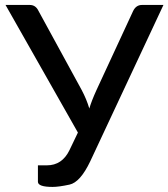

<svg xmlns="http://www.w3.org/2000/svg" viewBox="-20 -737 670 764"><path d="M189.5 6.8Q130.9 6.8 130.9 -13.7V-79.1H166.5Q227.1 -79.1 256.3 -139.2L290 -209.5L2 -717.3H98.6Q122.1 -717.3 133.3 -693.4L304.7 -379.4Q324.7 -341.8 335.4 -305.2Q344.2 -335.4 364.3 -379.4L509.8 -693.4Q521.5 -717.3 544.9 -717.3H630.4L338.9 -94.7Q299.3 -11.7 256.6 -2.4Q213.9 6.8 189.5 6.8Z"/></svg>

Font: Lato-Medium
Style: Regular
Weight: 500
Designer: Lukasz Dziedzic
Foundry: tyPoland Lukasz Dziedzic
Version: Version 2.006; 2014-01-15